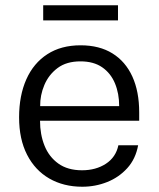

<svg xmlns="http://www.w3.org/2000/svg" viewBox="-20 -699 602 729"><path d="M132 -240.5Q132 -188.5 149 -146Q166 -103.5 201.5 -78Q237 -52.5 291.5 -52.5Q344 -52.5 382 -77.2Q420 -102 429.5 -147.5H504.5Q495 -95.5 463.2 -60.5Q431.5 -25.5 386.8 -7.8Q342 10 292.5 10Q221.5 10 167.2 -21.2Q113 -52.5 82.8 -111.5Q52.5 -170.5 52.5 -253.5Q52.5 -336 80 -397.8Q107.5 -459.5 159.8 -493.2Q212 -527 286 -527Q357.5 -527 407 -496.2Q456.5 -465.5 482.5 -408.5Q508.5 -351.5 508.5 -272.5V-240.5ZM132.5 -296H432.5Q432.5 -344 416.5 -382.5Q400.5 -421 368 -443.5Q335.5 -466 285.5 -466Q232.5 -466 198.8 -440.8Q165 -415.5 148.5 -376.5Q132 -337.5 132.5 -296ZM428 -679V-621.5H144V-679Z"/></svg>

Font: Public Sans Thin Light
Style: Regular
Weight: 300
Version: Version 1.007